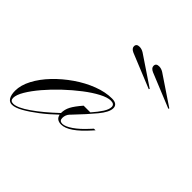

<svg xmlns="http://www.w3.org/2000/svg" viewBox="-208 -691 832 832"><g transform="rotate(45 207.5 -275.5)"><path d="M-23 9Q-39 9 -47.5 -5Q-56 -19 -56 -44Q-56 -78 -36 -116Q-16 -154 18 -189.5Q52 -225 94 -254Q136 -283 180.5 -300Q225 -317 265 -317Q299 -317 299 -291Q299 -267 268 -229.5Q237 -192 190 -143Q187 -140 185 -138Q172 -124 172 -105Q172 -87 190 -87Q207 -87 234 -105.5Q261 -124 290 -156L302 -169H312L303 -159Q234 -81 189 -81Q159 -81 154 -107Q121 -75 87 -49Q53 -23 24.5 -7Q-4 9 -23 9ZM-22 2Q3 2 50 -30.5Q97 -63 153 -116Q153 -138 163.5 -158Q174 -178 200 -208H241Q264 -234 277 -254.5Q290 -275 290 -290Q290 -307 268 -307Q248 -307 217.5 -291Q187 -275 152.5 -248.5Q118 -222 84 -190Q50 -158 22 -125Q-6 -92 -23 -63.5Q-40 -35 -40 -16Q-40 2 -22 2ZM469 -458 310 -523Q292 -531 292 -544Q292 -560 311 -560Q324 -560 337 -552L471 -462ZM349 -458 190 -523Q172 -531 172 -544Q172 -560 191 -560Q204 -560 217 -552L351 -462Z"/></g></svg>

Font: Ballet 16pt
Style: Regular
Weight: 400
Designer: Maximiliano R. Sproviero
Foundry: Omnibus-Type
Version: Version 1.100; ttfautohint (v1.8.3)